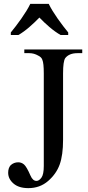

<svg xmlns="http://www.w3.org/2000/svg" viewBox="-20 -951 450 987"><path d="M105 -677.7V-696.8H402.8V-677.7H377.9Q335.4 -677.7 315.4 -652.3Q304.2 -635.7 304.2 -573.7V-232.4Q304.2 -153.8 286.9 -105.5Q269.5 -57.1 227.3 -20.5Q185.1 16.1 125.5 16.1Q76.7 16.1 49.3 -7.6Q22 -31.2 22 -63Q22 -87.4 34.7 -101.6Q51.3 -116.7 73.7 -116.7Q90.3 -116.7 103.5 -105.5Q116.7 -94.2 136.7 -48.3Q148.4 -21 167.5 -21Q180.7 -21 192.9 -37.6Q205.1 -54.2 205.1 -97.7V-573.7Q205.1 -626.5 197.8 -643.1Q193.8 -656.7 176.8 -665Q154.8 -677.7 130.9 -677.7ZM35.6 -784.2Q47.4 -798.3 61.5 -816.9Q75.7 -835.4 89.6 -855.2Q103.5 -875 115.7 -894.8Q127.9 -914.6 135.7 -931.2H230.5Q238.3 -914.6 250.5 -894.8Q262.7 -875 276.6 -855.2Q290.5 -835.4 304.7 -816.9Q318.8 -798.3 330.6 -784.2V-771H291.5Q262.7 -787.6 233.9 -812.3Q205.1 -836.9 182.6 -860.8Q159.7 -836.9 131.3 -812.3Q103 -787.6 74.7 -771H35.6Z"/></svg>

Font: KhunPaOh
Style: Regular
Weight: 400
Designer: Khon Soe Zaw Thu
Version: Version 1.00 July 11, 2016, initial release